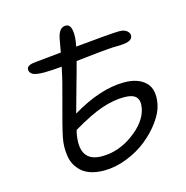

<svg xmlns="http://www.w3.org/2000/svg" viewBox="-105 -824 882 909"><g transform="rotate(-15 336.0 -370.0)"><path d="M295.9 -15.1Q260.3 -15.1 232.4 -23.9Q204.6 -32.7 187.5 -48.1Q170.4 -63.5 159.4 -83Q148.4 -102.5 144.8 -126Q141.1 -149.4 141.6 -172.4Q142.1 -195.3 147 -219.2Q156.7 -266.6 186.5 -375.2Q216.3 -483.9 223.1 -520Q224.1 -523.4 225.6 -531Q227.1 -538.6 228 -542Q172.9 -537.1 142.1 -537.1Q97.2 -537.1 82.8 -547.4Q68.4 -557.6 70.8 -574.2Q75.2 -592.3 113.8 -595.2Q144 -597.7 241.2 -607.9Q246.1 -637.7 252.9 -672.9Q263.2 -725.1 295.9 -725.1Q317.9 -725.1 323.5 -694.6Q329.1 -664.1 318.8 -616.2Q496.6 -633.8 535.2 -633.8Q558.6 -633.8 572 -622.6Q585.4 -611.3 583 -596.2Q580.1 -580.6 560.8 -574.2Q541.5 -567.9 501 -567.9Q484.9 -567.9 460 -565.9Q435.1 -564 414.6 -561.8Q394 -559.6 358.2 -555.7Q322.3 -551.8 303.2 -549.8Q293.9 -513.2 270.5 -431.4Q247.1 -349.6 236.8 -310.1Q377.4 -394 493.2 -394Q562 -394 597.9 -359.1Q633.8 -324.2 620.1 -252.9Q612.3 -213.9 582 -171.9Q551.8 -129.9 508.5 -95Q465.3 -60.1 408.4 -37.6Q351.6 -15.1 295.9 -15.1ZM215.8 -223.1Q188 -83 303.2 -83Q385.3 -83 457.8 -136.5Q530.3 -189.9 543 -252.9Q550.3 -291 533.9 -308.6Q517.6 -326.2 476.1 -326.2Q424.3 -326.2 366.9 -307.1Q309.6 -288.1 219.2 -234.9Q218.8 -232.9 217.5 -229Q216.3 -225.1 215.8 -223.1Z"/></g></svg>

Font: Shantell Sans Irregular Bouncy
Style: Italic
Weight: 300
Italic angle: -11.31°
Designer: Stephen Nixon, Anya Danilova, Shantell Martin
Foundry: Arrow Type
Version: Version 1.006;[9816181b4]